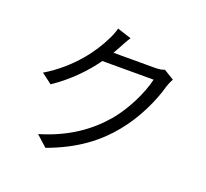

<svg xmlns="http://www.w3.org/2000/svg" viewBox="-141 -978 1282 1193"><g transform="rotate(20 500.0 -381.5)"><path d="M537 -777 444 -807C438 -781 423 -745 413 -728C370 -638 271 -493 99 -390L168 -338C277 -411 361 -500 421 -584H760C739 -493 678 -364 600 -272C509 -166 384 -75 201 -21L273 44C461 -25 580 -117 671 -228C760 -336 822 -471 849 -572C854 -588 864 -611 872 -625L805 -666C789 -659 767 -656 740 -656H468L492 -698C502 -717 520 -751 537 -777Z"/></g></svg>

Font: Source Han Sans KR
Style: Regular
Weight: 400
Designer: Ryoko NISHIZUKA 西塚涼子 (kana, bopomofo & ideographs); Paul D. Hunt (Latin, Greek & Cyrillic); Sandoll Communications 산돌커뮤니
Foundry: Adobe
Version: Version 2.004;hotconv 1.0.118;makeotfexe 2.5.65603